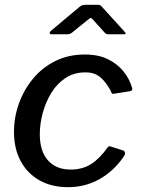

<svg xmlns="http://www.w3.org/2000/svg" viewBox="-20 -766 585 796"><path d="M331 -540Q388 -540 427.5 -520.5Q467 -501 492 -470Q517 -439 528 -401Q529 -395 527.5 -392.5Q526 -390 519 -388L450 -377Q446 -376 443 -380.5Q440 -385 438 -392Q424 -416 409.5 -432.5Q395 -449 377.5 -457.5Q360 -466 334 -466Q287 -466 251.5 -442.5Q216 -419 192.5 -380.5Q169 -342 157 -297Q145 -252 145 -210Q145 -139 179 -101Q213 -63 273 -63Q322 -63 358 -86Q394 -109 427 -156Q432 -162 441 -158L491 -142Q495 -141 497.5 -135.5Q500 -130 496 -122Q481 -98 458.5 -74.5Q436 -51 407 -32Q378 -13 341.5 -1.5Q305 10 262 10Q194 10 143.5 -18.5Q93 -47 65.5 -98.5Q38 -150 38 -219Q38 -280 58.5 -337Q79 -394 117 -440Q155 -486 209.5 -513Q264 -540 331 -540ZM411 -634 366 -684Q359 -692 356 -691.5Q353 -691 343 -683L279 -631Q272 -626 268.5 -625Q265 -624 258 -624H194Q187 -624 186 -628.5Q185 -633 191 -638L309 -737Q316 -743 322 -744.5Q328 -746 337 -746H387Q395 -746 399 -741.5Q403 -737 406 -734L496 -635Q502 -628 501 -626Q500 -624 492 -624H428Q422 -624 418.5 -626.5Q415 -629 411 -634Z"/></svg>

Font: Libre Franklin Thin Medium
Style: Italic
Weight: 500
Italic angle: -8°
Version: Version 3.000